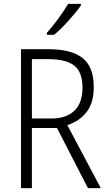

<svg xmlns="http://www.w3.org/2000/svg" viewBox="-20 -967 556 987"><path d="M228 -663Q319 -663 361.5 -630Q404 -597 404 -517Q404 -437 362 -397.5Q320 -358 246 -358H144V-663ZM231 -714H88V0H144V-309H273L432 0H498L326 -324Q389 -344 425.5 -391.5Q462 -439 462 -519Q462 -624 404 -669Q346 -714 231 -714ZM396 -947H330Q287 -874 221 -798V-788H258Q292 -816 333 -861.5Q374 -907 396 -939Z"/></svg>

Font: Noto Sans UI SemiCondensed Light
Style: Regular
Weight: 300
Width: 4
Designer: Monotype Design Team
Foundry: Monotype Imaging Inc.
Version: Version 1.901